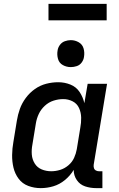

<svg xmlns="http://www.w3.org/2000/svg" viewBox="-20 -962 616 990"><path d="M190 8Q223 8 255 -1.5Q287 -11 314.5 -33.5Q342 -56 360 -86Q360 -57 376 -33.5Q392 -10 419 -1Q446 8 476 8H508V-79H490Q482 -79 474.5 -83Q467 -87 464.5 -95Q462 -103 463 -112L532 -530H432L415 -430Q408 -461 390.5 -487.5Q373 -514 343 -526Q313 -538 280 -538Q249 -538 218 -530Q187 -522 160 -503Q133 -484 113 -457Q93 -430 82.5 -400.5Q72 -371 67 -340L49 -230Q43 -197 42.5 -163Q42 -129 49.5 -97.5Q57 -66 76 -40.5Q95 -15 125.5 -3.5Q156 8 190 8ZM244 -79Q218 -79 195 -88.5Q172 -98 159 -119Q146 -140 144 -165Q142 -190 147 -216L165 -326Q169 -351 180 -374.5Q191 -398 211 -416.5Q231 -435 256 -443Q281 -451 306 -451Q332 -451 354.5 -439.5Q377 -428 387.5 -405Q398 -382 398.5 -355.5Q399 -329 394 -303L376 -193Q372 -170 362 -148Q352 -126 332.5 -109.5Q313 -93 290 -86Q267 -79 244 -79ZM345 -616Q360 -616 375.5 -621Q391 -626 401 -639.5Q411 -653 413 -668Q417 -691 411 -712Q405 -733 386 -744Q367 -755 345 -755Q330 -755 314.5 -749.5Q299 -744 289 -730.5Q279 -717 277 -702Q273 -680 279 -658.5Q285 -637 304 -626.5Q323 -616 345 -616ZM230 -857H530V-942H230Z"/></svg>

Font: Iosevka Sparkle Medium
Style: Italic
Weight: 500
Italic angle: -9°
Designer: Belleve Invis
Foundry: Belleve Invis
Version: Version 4.5.0; ttfautohint (v1.8.3)